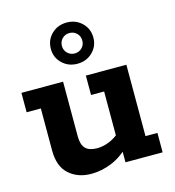

<svg xmlns="http://www.w3.org/2000/svg" viewBox="-99 -723 743 817"><g transform="rotate(-15 272.5 -314.5)"><path d="M204.3 10Q145.3 10 106.6 -24.3Q67.8 -58.5 67.8 -129.3V-314.5H5.2V-400H188.7V-160.2Q188.7 -122.3 205 -105.6Q221.4 -88.9 256.2 -88.9Q282.9 -88.9 310.8 -100.4Q338.7 -111.8 365 -137L346.6 -103V-314.5H289V-400H467.5V-85.5H520.1V0H356.4V-62.6L376.9 -65Q338.6 -26.3 294.1 -8.1Q249.6 10 204.3 10ZM268.1 -457.8Q228.6 -457.8 201.6 -483.7Q174.5 -509.7 174.5 -548Q174.5 -587.4 201.6 -613.4Q228.6 -639.3 268.2 -639.3Q307.7 -639.3 334.7 -613.4Q361.8 -587.5 361.8 -548.2Q361.8 -509.7 334.7 -483.8Q307.7 -457.8 268.1 -457.8ZM268.1 -503.2Q287.1 -503.2 300.1 -516.1Q313.1 -529 313.1 -548.2Q313.1 -567.3 300.1 -580.2Q287.1 -593.1 268.1 -593.1Q249.2 -593.1 236.2 -580.2Q223.2 -567.3 223.2 -548.2Q223.2 -529 236.2 -516.1Q249.2 -503.2 268.1 -503.2Z"/></g></svg>

Font: Rokkitt SemiBold
Style: Regular
Weight: 600
Designer: Vernon Adams
Foundry: Vernon Adams
Version: Version 3.103